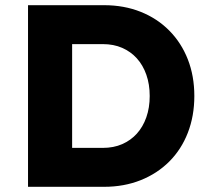

<svg xmlns="http://www.w3.org/2000/svg" viewBox="-20 -720 812 740"><path d="M88 0V-700H381Q458 -700 522 -674.5Q586 -649 632.5 -602Q679 -555 704 -491Q729 -427 729 -350Q729 -273 704 -208.5Q679 -144 632.5 -97.5Q586 -51 522 -25.5Q458 0 381 0ZM258 -116 235 -150H376Q418 -150 451 -164.5Q484 -179 507.5 -205Q531 -231 544 -268Q557 -305 557 -350Q557 -395 544 -432Q531 -469 507.5 -495Q484 -521 451 -535.5Q418 -550 376 -550H232L258 -582Z"/></svg>

Font: Mach
Style: Bold
Weight: 700
Version: Version 1.002